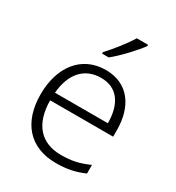

<svg xmlns="http://www.w3.org/2000/svg" viewBox="-184 -879 921 1003"><g transform="rotate(30 276.0 -378.0)"><path d="M414 -758V-766H346C320 -722 266 -654 229 -615V-606H269C319 -646 384 -717 414 -758ZM290 -542C142 -542 57 -424 57 -262C57 -95 145 10 305 10C373 10 421 -1 474 -24V-76C415 -50 373 -40 307 -40C185 -40 117 -118 116 -259H496V-298C496 -440 426 -542 290 -542ZM289 -494C390 -494 437 -418 437 -306H118C128 -427 191 -494 289 -494Z"/></g></svg>

Font: Noto Sans Gujarati Light
Style: Regular
Weight: 300
Designer: Jelle Bosma - Monotype Design Team, Universal Thirst
Foundry: Monotype Imaging Inc.
Version: Version 2.106